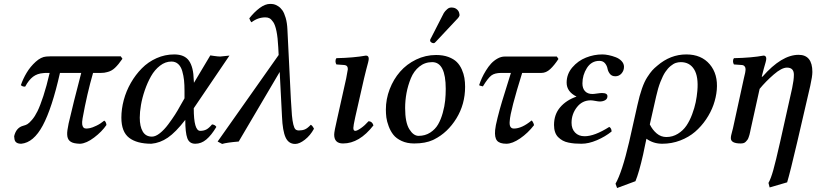

<svg xmlns="http://www.w3.org/2000/svg" viewBox="-20 -718 4144 974"><path d="M592.8 -432.1 601.1 -419.9Q581.1 -390.6 563.2 -373.8Q545.4 -356.9 522.9 -352.1Q509.8 -348.1 492.2 -348.1H452.1Q421.4 -242.2 398.9 -117.2Q395.5 -97.2 397 -86.9Q399.9 -65.9 417 -65.9Q425.3 -65.9 436.5 -68.1Q447.8 -70.3 468.5 -80.1Q489.3 -89.8 508.8 -106Q518.1 -101.1 520 -84Q496.6 -49.8 457.5 -20.3Q418.5 9.3 387.2 11.2Q376 11.2 367.2 9.8Q344.2 7.3 332.8 -3.7Q321.3 -14.6 320.8 -36.1Q319.8 -52.2 328.1 -91.8Q351.1 -191.9 392.1 -348.1H284.2Q243.7 -168.5 197 -81.5Q150.4 5.4 87.9 11.2Q55.7 11.2 53.2 -14.2Q51.8 -20 51.8 -26.9Q62 -70.8 98.1 -80.1Q109.9 -83 118.9 -88.1Q127.9 -93.3 142.6 -110.4Q157.2 -127.4 170.4 -154.3Q183.6 -181.2 200 -231Q216.3 -280.8 231.9 -348.1H210.9Q204.1 -348.1 200.2 -347.2Q169.4 -345.2 147.7 -328.9Q126 -312.5 107.9 -278.8Q94.7 -277.3 85.9 -286.1Q96.7 -317.9 115.2 -348.9Q133.8 -379.9 160.9 -404.5Q188 -429.2 214.8 -431.2Q220.7 -432.1 233.9 -432.1Z M893.1 -179.2 916 -219.2V-256.8Q916 -287.6 913.6 -311Q911.1 -334.5 904.5 -357.4Q897.9 -380.4 884 -393.1Q870.1 -405.8 849.6 -405.8Q818.8 -405.8 791.7 -384.8Q764.6 -363.8 746.3 -331.5Q728 -299.3 714.6 -260.3Q701.2 -221.2 695.1 -185.3Q689 -149.4 689 -121.1Q689 -76.7 704.1 -50.8Q719.2 -24.9 751 -24.9Q769 -24.9 791 -42.2Q813 -59.6 833.5 -87.2Q854 -114.7 867.9 -136.5Q881.8 -158.2 893.1 -179.2ZM863.8 -441.9Q916.5 -441.9 939 -409.4Q961.4 -377 962.9 -312L963.9 -297.9L1046.9 -437Q1052.7 -436 1065.2 -434.3Q1077.6 -432.6 1083 -432.1L1096.7 -431.2Q1104 -431.2 1120.6 -433.6Q1137.2 -436 1144 -436L962.9 -168.9Q962.9 -54.2 995.6 -54.2Q1013.2 -54.2 1026.6 -61Q1040 -67.9 1055.7 -86.9Q1070.8 -85.4 1077.6 -74.2Q1052.2 -31.7 1026.6 -10.3Q1001 11.2 970.7 11.2Q940.4 11.2 930.2 -17.1Q919.9 -45.4 919.9 -109.9Q871.1 -46.9 831.5 -19.8Q792 7.3 748 11.2Q674.3 11.2 635 -19Q595.7 -49.3 595.7 -121.1Q595.7 -165 607.9 -210.7Q620.1 -256.3 643.8 -297.6Q667.5 -338.9 699.5 -371.3Q731.4 -403.8 774.2 -422.9Q816.9 -441.9 863.8 -441.9Z M1572.8 -64.9Q1554.2 -30.8 1526.6 -9.3Q1499 12.2 1477.5 12.2Q1443.8 12.2 1428.7 -21Q1413.6 -54.2 1410.6 -126L1398.9 -353L1190.9 0Q1130.9 4.9 1106.9 12.2L1084 0L1393.6 -439L1391.6 -478Q1389.2 -527.3 1382.6 -559.6Q1376 -591.8 1366 -606.2Q1356 -620.6 1347.2 -625.2Q1338.4 -629.9 1326.7 -629.9Q1288.1 -629.9 1255.9 -605Q1253.4 -606.4 1249.8 -613.3Q1246.1 -620.1 1244.6 -625Q1269.5 -656.7 1297.4 -677.5Q1325.2 -698.2 1350.6 -698.2Q1360.4 -698.2 1369.6 -696.3Q1378.9 -694.3 1391.1 -686.5Q1403.3 -678.7 1412.6 -665.5Q1421.9 -652.3 1429.2 -627.4Q1436.5 -602.5 1438 -568.8L1455.6 -213.9Q1458.5 -161.1 1460.9 -133.3Q1463.4 -105.5 1468 -86.4Q1472.7 -67.4 1479 -61.8Q1485.4 -56.2 1496.6 -56.2Q1513.2 -56.2 1526.4 -61.5Q1539.6 -66.9 1556.6 -85Q1564.9 -81.1 1572.8 -64.9Z M1826.7 -319.8 1782.2 -124Q1772.5 -80.1 1772.5 -68.8Q1772.5 -54.2 1782.2 -54.2Q1791.5 -54.2 1811.3 -68.1Q1831.1 -82 1849.6 -103Q1867.7 -103 1874.5 -82Q1803.2 9.8 1720.2 9.8Q1675.3 9.8 1675.3 -35.2Q1675.3 -50.8 1690.4 -115.2L1736.3 -320.8Q1744.6 -363.3 1744.6 -367.2Q1744.6 -386.7 1726.6 -388.2L1686.5 -391.1Q1682.1 -397.9 1681.9 -407.2Q1681.6 -416.5 1686.5 -422.9Q1773.9 -424.8 1836.4 -436Q1850.6 -436 1850.6 -419.9Q1850.6 -413.6 1847.4 -401.1Q1844.2 -388.7 1837.9 -365.2Q1831.5 -341.8 1826.7 -319.8Z M2035.2 -169.9Q2035.2 -97.2 2056.2 -63Q2077.1 -28.8 2103.5 -28.8Q2136.7 -28.8 2162.4 -45.4Q2188 -62 2202.4 -86.9Q2216.8 -111.8 2226.1 -145.5Q2235.4 -179.2 2238.3 -208.3Q2241.2 -237.3 2241.2 -267.1Q2241.2 -402.8 2172.4 -402.8Q2135.3 -402.8 2107.2 -380.1Q2079.1 -357.4 2064.2 -320.8Q2049.3 -284.2 2042.2 -246.1Q2035.2 -208 2035.2 -169.9ZM1937.5 -162.1Q1937.5 -215.3 1956.8 -265.6Q1976.1 -315.9 2009.5 -354.2Q2043 -392.6 2090.8 -415.8Q2138.7 -439 2192.4 -439Q2228 -439 2254.9 -429Q2281.7 -418.9 2297.4 -403.3Q2313 -387.7 2322.8 -365.5Q2332.5 -343.3 2335.9 -322.5Q2339.4 -301.8 2339.4 -277.8Q2339.4 -189 2295.2 -117.2Q2251 -45.4 2183.1 -11.2L2176.3 -7.8Q2137.7 9.8 2081.1 9.8Q2044.9 9.8 2017.6 -2.9Q1990.2 -15.6 1975.6 -34.2Q1960.9 -52.7 1951.7 -77.6Q1942.4 -102.5 1939.9 -122.3Q1937.5 -142.1 1937.5 -162.1ZM2248 -670.9Q2259.8 -682.6 2278.3 -679.2Q2290.5 -677.7 2299.6 -668.9Q2308.6 -660.2 2310.1 -648.9Q2311.5 -644.5 2311.5 -641.1Q2309.6 -632.8 2303.2 -626L2191.4 -506.8Q2185.5 -499 2179.2 -499Q2173.8 -499 2168 -502.9Q2162.1 -506.8 2162.1 -511.2V-512.2V-514.2Q2162.1 -515.1 2162.6 -516.6Q2163.1 -518.1 2163.1 -519Q2163.6 -520 2164.8 -522Q2166 -523.9 2166.5 -524.9L2231.4 -651.9Q2237.3 -661.6 2248 -670.9Z M2571.8 -348.1H2522.9Q2489.7 -348.1 2472.4 -335Q2455.1 -321.8 2429.7 -279.8Q2412.6 -283.2 2410.6 -286.1Q2416.5 -304.2 2424.6 -322Q2432.6 -339.8 2445.1 -360.1Q2457.5 -380.4 2471.4 -395.5Q2485.4 -410.6 2503.7 -420.9Q2522 -431.2 2541 -431.2H2804.7L2813 -418.9Q2792 -386.7 2771.2 -367.4Q2750.5 -348.1 2726.6 -348.1H2628.9Q2568.8 -155.3 2565.9 -105Q2561.5 -65.9 2586.9 -65.9Q2627.4 -65.9 2676.8 -106.9Q2679.7 -105.5 2684.1 -97.2Q2688.5 -88.9 2689 -83Q2658.2 -43 2618.7 -15.9Q2579.1 11.2 2548.8 11.2Q2514.6 11.2 2501.5 -4.4Q2488.3 -20 2491.7 -58.1Q2493.2 -77.6 2504.2 -121.1Q2515.1 -164.6 2526.6 -202.6Q2538.1 -240.7 2553.5 -289.3Q2568.8 -337.9 2571.8 -348.1Z M2879.4 -95.2Q2879.4 -64.5 2897.2 -45.7Q2915 -26.9 2945.8 -26.9Q2996.1 -26.9 3070.8 -74.2Q3082.5 -67.4 3082.5 -50.8Q3050.3 -24.9 3008.3 -6.8Q2966.3 11.2 2929.7 11.2Q2911.1 11.2 2896 10Q2880.9 8.8 2864 5.4Q2847.2 2 2834.7 -4.9Q2822.3 -11.7 2811.8 -22Q2801.3 -32.2 2795.9 -47.9Q2790.5 -63.5 2790.5 -84Q2790.5 -137.2 2821.5 -173.6Q2852.5 -210 2904.8 -228Q2854.5 -252.9 2854.5 -298.8Q2854.5 -342.3 2883.3 -376Q2912.1 -409.7 2952.6 -425.8Q2993.2 -441.9 3035.6 -441.9Q3050.3 -441.9 3067.9 -438.2Q3085.4 -434.6 3103.5 -427.7Q3121.6 -420.9 3133.5 -408Q3145.5 -395 3145.5 -378.9Q3145.5 -359.9 3133.1 -345.5Q3120.6 -331.1 3101.6 -331.1Q3083.5 -331.1 3074 -343.3Q3064.5 -355.5 3061.8 -370.1Q3059.1 -384.8 3049.1 -397Q3039.1 -409.2 3020.5 -409.2Q2980.5 -409.2 2957.5 -373.3Q2934.6 -337.4 2934.6 -294.9Q2934.6 -269.5 2947.8 -255.4Q2960.9 -241.2 2985.4 -241.2Q2993.2 -241.2 3009.3 -243.7Q3025.4 -246.1 3033.7 -246.1Q3061.5 -246.1 3061.5 -230Q3061.5 -216.3 3049.8 -209.7Q3038.1 -203.1 3022.5 -203.1Q3015.1 -203.1 3000 -206.1Q2984.9 -209 2976.6 -209Q2933.6 -209 2906.5 -174.1Q2879.4 -139.2 2879.4 -95.2Z M3517.6 -256.8Q3523.9 -329.6 3501.2 -366.2Q3478.5 -402.8 3433.6 -402.8Q3420.9 -402.8 3408.7 -398.9Q3396.5 -395 3382.1 -383.3Q3367.7 -371.6 3355.2 -353Q3342.8 -334.5 3330.3 -302.7Q3317.9 -271 3308.6 -229L3276.4 -86.9Q3290 -59.1 3311.5 -41Q3333 -22.9 3360.4 -22.9Q3392.1 -22.9 3418.7 -39.3Q3445.3 -55.7 3462.2 -80.6Q3479 -105.5 3491.2 -138.2Q3503.4 -170.9 3509.3 -199.7Q3515.1 -228.5 3517.6 -256.8ZM3203.6 201.2 3110.4 235.8 3102.5 213.9Q3135.7 155.8 3171.4 2.9L3213.4 -184.1Q3224.1 -232.9 3236.6 -268.6Q3249 -304.2 3263.7 -326.7Q3278.3 -349.1 3288.6 -360.6Q3298.8 -372.1 3314.5 -384.8Q3380.9 -441.9 3461.4 -441.9Q3538.1 -441.9 3580.6 -391.6Q3623 -341.3 3616.2 -262.2Q3612.8 -224.1 3599.4 -186Q3585.9 -147.9 3561.8 -112.3Q3537.6 -76.7 3505.9 -49.3Q3474.1 -22 3430.9 -5.4Q3387.7 11.2 3339.4 11.2Q3294.4 11.2 3259.3 -14.2Q3256.8 -4.4 3250.5 27.1Q3244.1 58.6 3242.7 64.9Q3221.7 157.7 3203.6 201.2Z M3844.2 -329.1H3848.1Q3945.3 -439.9 4031.2 -439.9Q4101.1 -439.9 4101.1 -353Q4101.1 -330.6 4090.3 -282.2L4024.4 2Q3988.3 156.7 3973.1 207L3884.3 232.9L3878.4 210Q3890.6 188.5 3902.8 145Q3915 101.6 3937.5 2L3998.5 -271Q4007.3 -312.5 4007.3 -338.9Q4007.3 -375 3972.2 -375Q3945.3 -375 3904.8 -339.8Q3864.3 -304.7 3833.5 -267.1L3788.1 -62Q3787.6 -59.6 3785.4 -49.1Q3783.2 -38.6 3782 -34.4Q3780.8 -30.3 3777.8 -21.5Q3774.9 -12.7 3771.7 -8.8Q3768.6 -4.9 3763.7 0.5Q3758.8 5.9 3752.2 7.8Q3745.6 9.8 3737.3 9.8Q3687.5 9.8 3687.5 -17.1Q3687.5 -23.9 3689.2 -31.7Q3690.9 -39.6 3693.8 -50Q3696.8 -60.5 3698.2 -66.9L3753.4 -319.8Q3762.2 -352.5 3762.2 -367.2Q3762.2 -376 3757.1 -381.8Q3752 -387.7 3743.2 -388.2L3703.1 -391.1Q3698.7 -397.9 3698.5 -407.2Q3698.2 -416.5 3703.1 -422.9Q3793.9 -424.8 3853.5 -436Q3867.2 -436 3867.2 -419.9Q3867.2 -414.1 3864 -402.3Q3860.8 -390.6 3854.7 -369.6Q3848.6 -348.6 3844.2 -329.1Z"/></svg>

Font: Common Serif Medium
Style: Italic
Weight: 500
Italic angle: -12°
Designer: Philipp H. Poll, Khaled Hosny
Foundry: Stefan Peev, Context Ltd.
Version: Version 1.026